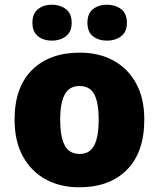

<svg xmlns="http://www.w3.org/2000/svg" viewBox="-20 -787 677 817"><path d="M594 -278Q594 -139 520 -64.5Q446 10 317 10Q237 10 175 -23.5Q113 -57 77.5 -121.5Q42 -186 42 -278Q42 -415 116 -489Q190 -563 320 -563Q400 -563 461.5 -530Q523 -497 558.5 -433.5Q594 -370 594 -278ZM236 -278Q236 -207 255 -169.5Q274 -132 319 -132Q363 -132 381.5 -169.5Q400 -207 400 -278Q400 -349 381.5 -385Q363 -421 318 -421Q275 -421 255.5 -385Q236 -349 236 -278ZM118 -690Q118 -730 142 -748.5Q166 -767 201 -767Q235 -767 260 -748.5Q285 -730 285 -690Q285 -651 260 -632.5Q235 -614 201 -614Q166 -614 142 -632.5Q118 -651 118 -690ZM352 -690Q352 -730 376 -748.5Q400 -767 436 -767Q470 -767 495 -748.5Q520 -730 520 -690Q520 -651 495 -632.5Q470 -614 436 -614Q400 -614 376 -632.5Q352 -651 352 -690Z"/></svg>

Font: Noto Kufi Arabic Black
Style: Regular
Weight: 900
Designer: Monotype Design Team, David Williams, Khaled Hosny
Foundry: Google LLC
Version: Version 2.109; ttfautohint (v1.8.4.7-5d5b)